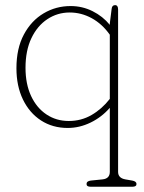

<svg xmlns="http://www.w3.org/2000/svg" viewBox="-20 -476 549 730"><path d="M324.5 234Q309 234 309 223.5Q309 212.5 325.5 210.5L370 206Q397.5 203 397.5 177.5V-66Q366 -30 324 -9.8Q282 10.5 237.5 10.5Q180 10.5 136 -18Q92 -46.5 67.2 -97.8Q42.5 -149 42.5 -216.5Q42.5 -292 70.8 -344.8Q99 -397.5 145.8 -425.2Q192.5 -453 248.5 -453Q293 -453 332 -433.5Q371 -414 397.5 -381.5V-387L404.5 -442.5Q406 -456.5 417.5 -456.5Q429 -456.5 429 -440V177.5Q429 201 456.5 206L482.5 210.5Q499 213.5 499 223.5Q499 234 483.5 234ZM77 -218Q77 -156.5 98.2 -111Q119.5 -65.5 156.8 -40.8Q194 -16 241.5 -16Q289 -16 328.2 -38.8Q367.5 -61.5 397.5 -100V-344Q368.5 -385 328.8 -406.8Q289 -428.5 245 -428.5Q198.5 -428.5 160.2 -403.2Q122 -378 99.5 -331Q77 -284 77 -218Z"/></svg>

Font: Fraunces 72pt SuperSoft Thin
Style: Regular
Weight: 100
Version: Version 1.000;[b76b70a41]